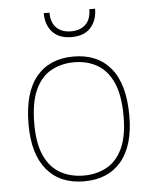

<svg xmlns="http://www.w3.org/2000/svg" viewBox="-52 -744 637 797"><g transform="rotate(-5 267.0 -345.0)"><path d="M160 -700H184Q184 -658 206.5 -636.5Q229 -615 267 -615Q305 -615 327.5 -636.5Q350 -658 350 -700H374Q374 -651 346.5 -621Q319 -591 267 -591Q215 -591 187.5 -621Q160 -651 160 -700ZM57 -245Q57 -377 112 -443.5Q167 -510 267 -510Q367 -510 422 -443.5Q477 -377 477 -245Q477 -121 422 -55.5Q367 10 267 10Q167 10 112 -55.5Q57 -121 57 -245ZM267 -14Q321 -14 363 -37Q405 -60 429 -111Q453 -162 453 -245Q453 -333 429 -386Q405 -439 363 -462.5Q321 -486 267 -486Q214 -486 171.5 -462.5Q129 -439 105 -386Q81 -333 81 -245Q81 -162 105 -111Q129 -60 171.5 -37Q214 -14 267 -14Z"/></g></svg>

Font: Haskoy Thin
Style: Regular
Weight: 100
Designer: Ertekin Erdin
Foundry: Ertekin Erdin
Version: Version 2.000; ttfautohint (v1.8.4.7-5d5b)